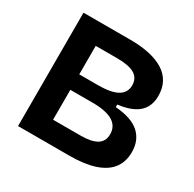

<svg xmlns="http://www.w3.org/2000/svg" viewBox="-147 -814 976 968"><g transform="rotate(30 341.5 -330.0)"><path d="M73 0V-660H347Q408 -660 456 -649.5Q504 -639 538.5 -618Q573 -597 591.5 -563.5Q610 -530 610 -484Q610 -445 593.5 -416Q577 -387 542.5 -369Q508 -351 452 -344V-329Q547 -322 591.5 -281.5Q636 -241 636 -173Q636 -116 606.5 -77.5Q577 -39 518 -19.5Q459 0 372 0ZM210 -116H370Q434 -116 465 -135.5Q496 -155 496 -196Q496 -243 457 -266.5Q418 -290 339 -290H210ZM210 -380H318Q396 -380 432.5 -401.5Q469 -423 469 -465Q469 -507 436 -526.5Q403 -546 335 -546H210Z"/></g></svg>

Font: Bricolage Grotesque
Style: Bold
Weight: 700
Designer: Mathieu Triay
Foundry: Atelier Triay
Version: Version 1.001;gftools[0.9.33.dev8+g029e19f]